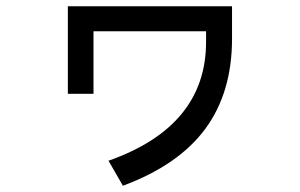

<svg xmlns="http://www.w3.org/2000/svg" viewBox="-20 -495 960 614"><path d="M722 -371Q722 -199 636.5 -83Q551 33 373 99L327 19Q639 -91 639 -361V-395H279V-195H197V-475H722Z"/></svg>

Font: LINE Seed Sans KR Regular
Style: Regular
Weight: 400
Designer: LINE VX Design & Sandoll Inc & Dalton Maag Ltd
Foundry: Sandoll Inc.
Version: Version 1.000